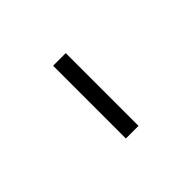

<svg xmlns="http://www.w3.org/2000/svg" viewBox="43 -907 515 515"><g transform="rotate(45 300.0 -650.0)"><path d="M162 -674H438V-626H162Z"/></g></svg>

Font: Noto Sans Mono UI Light
Style: Regular
Weight: 300
Monospace: yes
Designer: Monotype Design team
Foundry: Monotype Imaging Inc.
Version: Version 1.000